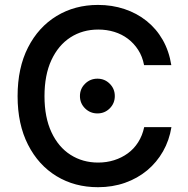

<svg xmlns="http://www.w3.org/2000/svg" viewBox="-20 -758 772 788"><path d="M382.3 10.3Q286.6 10.3 212.2 -34.9Q137.7 -80.1 95 -164.1Q52.2 -248 52.2 -363.3Q52.2 -479.5 95 -563.2Q137.7 -647 212.4 -692.4Q287.1 -737.8 382.3 -737.8Q439.9 -737.8 490.7 -720.9Q541.5 -704.1 581.5 -672.1Q621.6 -640.1 647.7 -594.5Q673.8 -548.8 683.1 -490.7H571.3Q564.5 -526.4 547.1 -553.2Q529.8 -580.1 504.9 -598.9Q480 -617.7 449 -627.2Q418 -636.7 383.3 -636.7Q318.8 -636.7 269 -604.5Q219.2 -572.3 190.9 -511.2Q162.6 -450.2 162.6 -363.3Q162.6 -276.4 191.2 -215.3Q219.7 -154.3 269.5 -122.6Q319.3 -90.8 382.8 -90.8Q417.5 -90.8 448.5 -100.6Q479.5 -110.4 504.6 -128.7Q529.8 -147 547.1 -174.3Q564.5 -201.7 571.8 -236.3H683.6Q674.8 -182.1 649.2 -137Q623.5 -91.8 584 -58.8Q544.4 -25.9 493.2 -7.8Q441.9 10.3 382.3 10.3ZM379.9 -292.5Q350.1 -292.5 329.1 -313.2Q308.1 -334 308.1 -363.8Q308.1 -393.6 329.1 -414.3Q350.1 -435.1 379.9 -435.1Q409.7 -435.1 430.4 -414.3Q451.2 -393.6 451.2 -363.8Q451.2 -334 430.4 -313.2Q409.7 -292.5 379.9 -292.5Z"/></svg>

Font: Inter 17pt Medium
Style: Regular
Weight: 500
Version: Version 4.001;git-66647c0bb